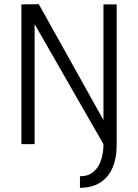

<svg xmlns="http://www.w3.org/2000/svg" viewBox="-20 -687 658 915"><path d="M145 -572V0H82V-666L165 -667L473 -115V-666H536V0H473ZM536 -70V2Q536 68 515.5 114Q495 160 456 184Q417 208 361 208V153Q401 153 425.5 132Q450 111 461.5 76Q473 41 473 0Z"/></svg>

Font: Epunda Slab Light
Style: Regular
Weight: 300
Designer: Simon Atzbach
Foundry: typofactur
Version: Version 1.102